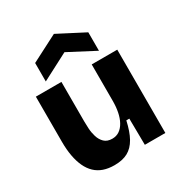

<svg xmlns="http://www.w3.org/2000/svg" viewBox="-183 -908 994 1054"><g transform="rotate(-30 314.0 -381.5)"><path d="M239 14Q200 14 170 3.5Q140 -7 118 -28Q96 -49 81.5 -80Q67 -111 59.5 -151.5Q52 -192 52 -242V-528H214V-277Q214 -258 215.5 -231.5Q217 -205 225 -179Q233 -153 251 -135.5Q269 -118 301 -118Q327 -118 346.5 -131.5Q366 -145 379.5 -169.5Q393 -194 399.5 -226.5Q406 -259 406 -297V-528H568V-216V0H438L436 -167H417Q403 -103 380.5 -63Q358 -23 324 -4.5Q290 14 239 14ZM141 -573V-690L310 -777L478 -690V-573L310 -661Z"/></g></svg>

Font: Bricolage Grotesque 48pt Condensed ExtraBold ExtraBold
Style: Regular
Weight: 800
Version: Version 1.000;gftools[0.9.30]